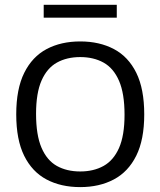

<svg xmlns="http://www.w3.org/2000/svg" viewBox="-20 -776 672 804"><path d="M316 7.5Q235 7.5 174.8 -24.5Q114.5 -56.5 81.2 -123.8Q48 -191 48 -297Q48 -403.5 81.5 -471Q115 -538.5 175.2 -570.5Q235.5 -602.5 316 -602.5Q396.5 -602.5 457 -570.5Q517.5 -538.5 550.8 -471Q584 -403.5 584 -297Q584 -191 550.5 -123.8Q517 -56.5 456.5 -24.5Q396 7.5 316 7.5ZM316 -58Q372 -58 413.8 -81.2Q455.5 -104.5 478.5 -156.5Q501.5 -208.5 501.5 -295.5Q501.5 -384.5 478.5 -437.5Q455.5 -490.5 413.8 -513.8Q372 -537 316 -537Q260 -537 218.5 -514Q177 -491 154 -438.8Q131 -386.5 131 -299.5Q131 -210.5 153.8 -157.5Q176.5 -104.5 218 -81.2Q259.5 -58 316 -58ZM163 -702V-756H469V-702Z"/></svg>

Font: Encode Sans SC
Style: Regular
Weight: 400
Version: Version 3.002